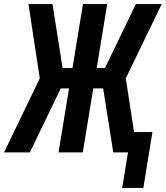

<svg xmlns="http://www.w3.org/2000/svg" viewBox="-31 -755 821 951"><path d="M679 176H574L603 0H530L480 -317H431L379 0H259L311 -317H270L207 -187L117 0H-11L166 -367L110 -735H229L279 -418H328L380 -735H500L448 -418H489L642 -735H770L592 -367L633 -101H724Z"/></svg>

Font: Iosevka Aile
Style: Bold Italic
Weight: 700
Italic angle: -9°
Designer: Belleve Invis
Foundry: Belleve Invis
Version: Version 28.0.1; ttfautohint (v1.8.4)